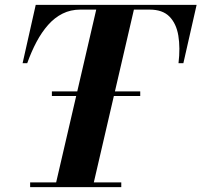

<svg xmlns="http://www.w3.org/2000/svg" viewBox="-20 -772 829 790"><path d="M193.5 -377V-396H557V-377ZM206.5 -2 380.5 -752H535.5L361.5 -2ZM104 -2V-21.5H479V-2ZM73 -512 127 -752H789L734.5 -512H714.5Q722 -575.5 713.8 -625.2Q705.5 -675 677.2 -703.8Q649 -732.5 595.5 -732.5H310.5Q270.5 -732.5 237.5 -716Q204.5 -699.5 178 -669.5Q151.5 -639.5 130.2 -599.5Q109 -559.5 92 -512Z"/></svg>

Font: Bodoni Moda 11pt
Style: Bold Italic
Weight: 700
Italic angle: -13°
Designer: Owen Earl
Foundry: indestructible type
Version: Version 2.004